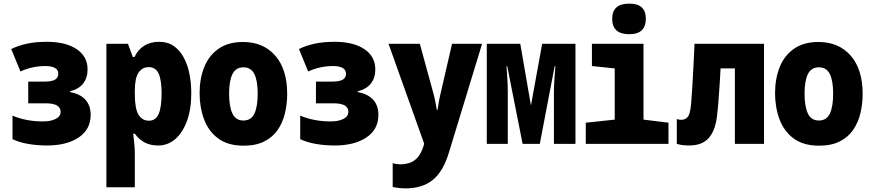

<svg xmlns="http://www.w3.org/2000/svg" viewBox="-20 -795 4810 1061"><path d="M239 9Q186 9 136.5 0.5Q87 -8 49 -26V-156Q125 -124 217 -124Q261 -124 288 -138Q315 -152 315 -177Q315 -224 234 -224H136V-344H222Q265 -344 283.5 -354.5Q302 -365 302 -388Q302 -409 283.5 -419.5Q265 -430 231 -430Q158 -430 93 -400L42 -524Q80 -543 128.5 -553.5Q177 -564 239 -564Q343 -564 403.5 -523.5Q464 -483 464 -411Q464 -365 439.5 -333.5Q415 -302 367 -291V-286Q421 -277 451 -245Q481 -213 481 -160Q481 -80 415 -35.5Q349 9 239 9Z M568 240V-553H687L714 -480H723Q764 -564 860 -564Q907 -564 940.5 -540.5Q974 -517 995.5 -477Q1017 -437 1027 -386Q1037 -335 1037 -280Q1037 -191 1013 -126Q989 -61 948 -26Q907 9 854 9Q813 9 781.5 -6.5Q750 -22 725 -56H716Q718 -41 721.5 -7.5Q725 26 725 59V240ZM803 -128Q841 -128 857 -166Q873 -204 873 -278Q873 -351 857 -387.5Q841 -424 801 -424Q766 -424 745.5 -393.5Q725 -363 725 -293V-277Q725 -194 745.5 -161Q766 -128 803 -128Z M1327 10Q1239 10 1185.5 -30Q1132 -70 1107.5 -136Q1083 -202 1083 -280Q1083 -360 1108.5 -424Q1134 -488 1187.5 -525.5Q1241 -563 1323 -563Q1435 -563 1501 -487.5Q1567 -412 1567 -276Q1567 -220 1554.5 -168.5Q1542 -117 1514.5 -77Q1487 -37 1440.5 -13.5Q1394 10 1327 10ZM1325 -129Q1368 -129 1386 -167.5Q1404 -206 1404 -278Q1404 -349 1385.5 -386Q1367 -423 1325 -423Q1283 -423 1264.5 -385.5Q1246 -348 1246 -278Q1246 -206 1264.5 -167.5Q1283 -129 1325 -129Z M1829 9Q1776 9 1726.5 0.5Q1677 -8 1639 -26V-156Q1715 -124 1807 -124Q1851 -124 1878 -138Q1905 -152 1905 -177Q1905 -224 1824 -224H1726V-344H1812Q1855 -344 1873.5 -354.5Q1892 -365 1892 -388Q1892 -409 1873.5 -419.5Q1855 -430 1821 -430Q1748 -430 1683 -400L1632 -524Q1670 -543 1718.5 -553.5Q1767 -564 1829 -564Q1933 -564 1993.5 -523.5Q2054 -483 2054 -411Q2054 -365 2029.5 -333.5Q2005 -302 1957 -291V-286Q2011 -277 2041 -245Q2071 -213 2071 -160Q2071 -80 2005 -35.5Q1939 9 1829 9Z M2221 246Q2185 246 2150 238V107Q2172 113 2195 113Q2217 113 2241 106Q2265 99 2286 77Q2307 55 2321 10L2324 -1L2127 -553H2300L2375 -279Q2382 -253 2386 -231Q2390 -209 2394 -188H2398Q2401 -208 2405 -231.5Q2409 -255 2415 -280L2478 -553H2644L2462 44Q2430 152 2372 199Q2314 246 2221 246Z M2670 0V-553H2855L2914 -212L2976 -553H3160V0H3041V-283Q3041 -316 3043.5 -354Q3046 -392 3049 -429H3045L2963 0H2868L2783 -429H2779Q2782 -391 2784 -354.5Q2786 -318 2786 -282V0Z M3457 -606Q3363 -606 3363 -691Q3363 -775 3457 -775Q3505 -775 3527 -753.5Q3549 -732 3549 -691Q3549 -651 3527 -628.5Q3505 -606 3457 -606ZM3217 0V-117L3377 -134V-417L3251 -430V-553H3536V-134L3674 -117V0Z M3788 9Q3772 9 3754 7Q3736 5 3720 0V-137Q3734 -133 3745 -133Q3768 -133 3781 -149.5Q3794 -166 3799 -220Q3802 -257 3804 -288.5Q3806 -320 3808 -355Q3810 -390 3812.5 -437Q3815 -484 3818 -553H4202V0H4041V-417H3962Q3959 -360 3956 -316Q3953 -272 3950 -233Q3947 -194 3942 -152Q3932 -71 3895.5 -31Q3859 9 3788 9Z M4507 10Q4419 10 4365.5 -30Q4312 -70 4287.5 -136Q4263 -202 4263 -280Q4263 -360 4288.5 -424Q4314 -488 4367.5 -525.5Q4421 -563 4503 -563Q4615 -563 4681 -487.5Q4747 -412 4747 -276Q4747 -220 4734.5 -168.5Q4722 -117 4694.5 -77Q4667 -37 4620.5 -13.5Q4574 10 4507 10ZM4505 -129Q4548 -129 4566 -167.5Q4584 -206 4584 -278Q4584 -349 4565.5 -386Q4547 -423 4505 -423Q4463 -423 4444.5 -385.5Q4426 -348 4426 -278Q4426 -206 4444.5 -167.5Q4463 -129 4505 -129Z"/></svg>

Font: Noto Sans Mono Condensed Black
Style: Regular
Weight: 900
Width: 3
Designer: Monotype Design Team
Foundry: Monotype Imaging Inc.
Version: Version 2.014